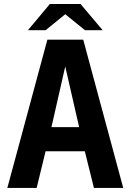

<svg xmlns="http://www.w3.org/2000/svg" viewBox="-20 -924 642 944"><path d="M117.2 -775.4H204.1L300.8 -854L397.9 -775.4H484.9L376 -904.3H225.1ZM16.1 0H160.2L204.1 -180.2H397L441.9 0H585.9L389.2 -729H212.9ZM232.9 -298.8 300.8 -597.2 369.1 -298.8Z"/></svg>

Font: Hack
Style: Bold
Weight: 700
Monospace: yes
Designer: Christopher Simpkins
Foundry: Christopher Simpkins
Version: Version 2.010